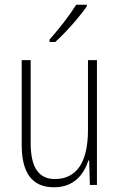

<svg xmlns="http://www.w3.org/2000/svg" viewBox="-20 -784 507 814"><path d="M348 -757V-764H303C273 -716 233 -665 190 -616V-606H214C257 -644 316 -711 348 -757ZM391 -529H353V-233C353 -91 301 -25 213 -25C146 -25 110 -71 110 -178V-529H72V-170C72 -51 116 10 209 10C295 10 336 -46 355 -104H358L361 0H391Z"/></svg>

Font: Noto Sans Devanagari UI Condensed ExtraLight
Style: Regular
Weight: 200
Width: 3
Designer: Jelle Bosma - Monotype Design Team
Foundry: Monotype Imaging Inc.
Version: Version 2.004